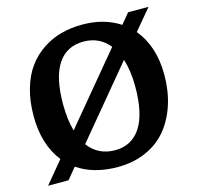

<svg xmlns="http://www.w3.org/2000/svg" viewBox="-106 -826 983 952"><g transform="rotate(-15 386.0 -350.0)"><path d="M736.8 -713.9 647.9 -607.9Q725.1 -515.6 725.1 -368.2Q725.1 -287.1 703.1 -218Q681.2 -148.9 639.4 -96.9Q597.7 -44.9 532.2 -15.4Q466.8 14.2 384.8 14.2Q262.2 14.2 178.2 -43L130.9 14.2H25.9L119.1 -98.1Q45.9 -191.4 45.9 -336.9Q45.9 -414.1 64.2 -477.1Q82.5 -540 114.5 -583.5Q146.5 -627 190.9 -656.7Q235.4 -686.5 286.6 -700.2Q337.9 -713.9 396 -713.9Q506.8 -713.9 587.9 -661.1L631.8 -713.9ZM202.1 -356.9Q202.1 -278.8 219.2 -217.8L511.2 -568.8Q461.4 -630.9 379.9 -630.9Q292.5 -630.9 247.3 -562Q202.1 -493.2 202.1 -356.9ZM570.8 -350.1Q570.8 -430.2 550.8 -491.2L256.8 -137.2Q306.2 -69.8 394 -69.8Q478.5 -69.8 524.7 -139.4Q570.8 -209 570.8 -350.1Z"/></g></svg>

Font: Literata Book
Style: Bold
Weight: 700
Designer: Latin by Veronika Burian and Jose Scaglione. Greek by Irene Vlachou. Cyrillic by Vera Evstafieva
Foundry: TypeTogether
Version: Version 2.003;PS 002.003;hotconv 1.0.88;makeotf.lib2.5.64775